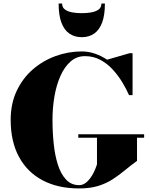

<svg xmlns="http://www.w3.org/2000/svg" viewBox="-20 -1049 839 1079"><path d="M420 -294.5H790V-275H750V-145Q712.5 -117.5 679.5 -90.2Q646.5 -63 611 -40.2Q575.5 -17.5 530.8 -3.8Q486 10 425 10Q306 10 219.8 -35.5Q133.5 -81 86.8 -167.2Q40 -253.5 40 -375Q40 -466 73.5 -537.5Q107 -609 164 -658.5Q221 -708 292.5 -734Q364 -760 440 -760Q476.5 -760 512.8 -747.8Q549 -735.5 582 -713.5L708 -750H725V-514.5H705Q690 -549 667 -587Q644 -625 613.2 -658.5Q582.5 -692 543.5 -712.8Q504.5 -733.5 457.5 -733.5Q411 -733.5 376.8 -703.5Q342.5 -673.5 319.8 -622.5Q297 -571.5 286 -507.5Q275 -443.5 275 -375Q275 -307 281.8 -241.5Q288.5 -176 305.2 -123.5Q322 -71 351.2 -39.8Q380.5 -8.5 425 -8.5Q441.5 -8.5 456.2 -17.8Q471 -27 484 -43.5Q497 -60 507.2 -81Q517.5 -102 525 -125V-275H420ZM439.5 -840Q399.5 -840 370.2 -860Q341 -880 325.2 -921.8Q309.5 -963.5 309.5 -1029H329Q329 -1007 345.5 -995.2Q362 -983.5 387.2 -979.2Q412.5 -975 439.5 -975Q466.5 -975 492 -979.2Q517.5 -983.5 533.8 -995.2Q550 -1007 550 -1029H569.5Q569.5 -963.5 553.8 -921.8Q538 -880 508.8 -860Q479.5 -840 439.5 -840Z"/></svg>

Font: Bodoni Moda Black
Style: Regular
Weight: 900
Version: Version 2.005